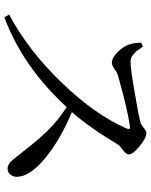

<svg xmlns="http://www.w3.org/2000/svg" viewBox="75 -794 694 884"><g transform="rotate(90 422.0 -352.0)"><path d="M60 -25 47 -47Q211 -134 360 -288.5Q509 -443 572 -589Q579 -607 561 -603Q487 -593 327 -548Q314 -544 297.5 -532Q281 -520 268 -520Q247 -520 220 -546Q197 -570 187 -593Q178 -615 176 -655L194 -663Q195 -661 199 -657Q215 -632 226 -623Q243 -606 262 -606Q299 -606 405 -625Q497 -640 544 -652Q554 -655 569 -667Q584 -679 592 -679Q615 -679 653 -648Q691 -617 691 -598Q691 -585 667 -568Q651 -556 646 -549Q566 -415 496 -336Q620 -284 702 -218Q794 -144 794 -82Q794 -65 784 -53Q774 -40 756 -40Q740 -40 725 -54Q715 -64 690 -96Q676 -114 667 -125Q616 -190 581 -225Q531 -275 473 -312Q289 -111 60 -25Z"/></g></svg>

Font: GenRyuMin TW M
Style: Regular
Weight: 500
Version: Version 1.501;PS 1;hotconv 16.6.51;makeotf.lib2.5.65220